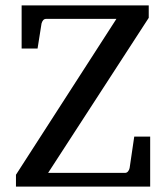

<svg xmlns="http://www.w3.org/2000/svg" viewBox="-20 -691 615 711"><path d="M39.1 0V-43.9L411.1 -621.1H150.9Q144 -621.1 139.9 -616.2Q135.7 -611.3 133.8 -604L119.1 -511.2H60.1V-670.9H530.8V-625L158.2 -50.8H442.9Q449.7 -50.8 454.1 -56.2Q458.5 -61.5 460 -68.8L477.1 -185.1H536.1V0Z"/></svg>

Font: BabelStone Ogham Pictish
Style: Regular
Weight: 400
Designer: Andrew West
Foundry: BabelStone
Version: Version 1.02 March 14, 2022